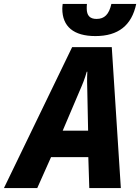

<svg xmlns="http://www.w3.org/2000/svg" viewBox="-80 -954 711 974"><path d="M404 -771C520 -771 588 -825 611 -934H485C473 -881 450 -858 410 -858C376 -858 360 -875 360 -911C360 -919 360 -923 361 -934H238C237 -926 236 -917 236 -910C236 -819 294 -771 404 -771ZM-60 0H109L179 -157H368L373 0H533L487 -715H286ZM238 -291 324 -493C339 -527 351 -557 360 -590H363C361 -555 362 -522 363 -487L367 -291Z"/></svg>

Font: Noto Sans SemiCondensed ExtraBold
Style: Italic
Weight: 800
Width: 4
Italic angle: -12°
Designer: Monotype Design Team
Foundry: Monotype Imaging Inc.
Version: Version 2.013